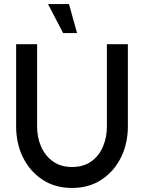

<svg xmlns="http://www.w3.org/2000/svg" viewBox="-20 -919 714 952"><path d="M337 13Q253 13 190.8 -28Q128.5 -69 94.2 -138.2Q60 -207.5 60 -292V-700H164V-292Q164 -237 184.2 -191.2Q204.5 -145.5 243.2 -118.2Q282 -91 337 -91Q393.5 -91 432 -118.2Q470.5 -145.5 490.2 -191.2Q510 -237 510 -292V-700H614V-292Q614 -207.5 579.8 -138.2Q545.5 -69 483.2 -28Q421 13 337 13ZM218 -899H322L362 -755H293Z"/></svg>

Font: Urbanist SemiBold
Style: Regular
Weight: 600
Designer: Corey Hu
Foundry: Corey Hu
Version: Version 1.321; ttfautohint (v1.8.4.7-5d5b)